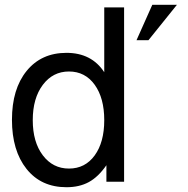

<svg xmlns="http://www.w3.org/2000/svg" viewBox="-20 -760 785 803"><path d="M617 -740H720L601 -592H551ZM416 -257.5Q416 -350 376 -405.5Q336 -461 268.5 -461Q201 -461 159 -405Q117 -349 117 -257.5Q117 -166 159 -110.5Q201 -55 268.5 -55Q336 -55 376 -110Q416 -165 416 -257.5ZM499 -729V0H425V-69Q391 -20 351.5 1.5Q312 23 258 23Q152 23 91 -53.5Q30 -130 30 -259Q30 -388 91.5 -463.5Q153 -539 258 -539Q363 -539 416 -458V-729Z"/></svg>

Font: Autonym
Style: Regular
Weight: 500
Version: Version 1.0.20131126